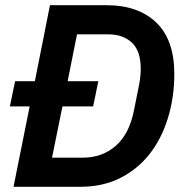

<svg xmlns="http://www.w3.org/2000/svg" viewBox="-20 -718 718 738"><path d="M94 -309H18L38 -406H114L172 -698H390Q511 -698 580.5 -631.5Q650 -565 650 -434Q650 -345 626 -266Q602 -187 556.5 -128Q511 -69 443.5 -34.5Q376 0 289 0H32ZM298 -112Q373 -112 425 -157.5Q477 -203 495 -294L515 -394Q518 -410 519.5 -426Q521 -442 521 -453Q521 -522 487 -554Q453 -586 396 -586H276L240 -406H358L338 -309H220L180 -112Z"/></svg>

Font: IBM Plex Sans SmBld
Style: Italic
Weight: 600
Italic angle: -11°
Designer: Mike Abbink, Paul van der Laan, Pieter van Rosmalen
Foundry: Bold Monday
Version: Version 3.005